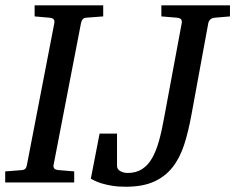

<svg xmlns="http://www.w3.org/2000/svg" viewBox="-50 -691 891 727"><path d="M276.9 -624Q267.1 -623 263.2 -618.4Q259.3 -613.8 256.8 -604L152.8 -65.9Q151.4 -58.6 155.3 -53.2Q159.2 -47.9 172.9 -46.9L231 -42V0H-30.3V-42L32.7 -46.9Q42 -47.9 46.1 -52.5Q50.3 -57.1 51.8 -65.9L155.8 -604Q157.2 -612.3 153.3 -617.7Q149.4 -623 136.7 -624L81.1 -628.9V-670.9H340.8V-628.9ZM764.2 -624Q743.7 -622.6 738.8 -604L674.8 -255.9Q663.6 -193.8 647.5 -143.6Q631.3 -93.3 603.5 -57.9Q575.7 -22.5 533 -3.2Q490.2 16.1 425.8 16.1Q396.5 16.1 373.5 12.2Q350.6 8.3 334.2 3.2Q317.9 -2 307.9 -7.1Q297.9 -12.2 293.9 -14.2L327.1 -185.1H393.1V-63Q393.1 -50.3 405.3 -43.2Q417.5 -36.1 433.1 -36.1Q464.8 -36.1 487.3 -50.3Q509.8 -64.5 525.4 -91.3Q541 -118.2 552 -157.5Q563 -196.8 571.8 -247.1L638.2 -604Q639.6 -612.3 635.7 -617.7Q631.8 -623 619.1 -624L561 -628.9V-670.9H820.8V-628.9Z"/></svg>

Font: Charis SIL Eur
Style: Italic
Weight: 400
Italic angle: -11°
Foundry: SIL International
Version: Version 5.000